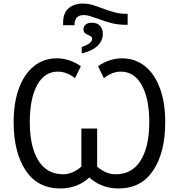

<svg xmlns="http://www.w3.org/2000/svg" viewBox="-20 -1053 1066 1083"><path d="M336 -926Q336 -978 366 -1005.5Q396 -1033 450 -1033Q474 -1033 497.5 -1026.5Q521 -1020 554 -1007Q598 -991 628 -983Q658 -975 694 -975H700V-913H692Q648 -913 611.5 -922Q575 -931 530 -948Q502 -958 485 -963Q468 -968 452 -968Q400 -968 400 -911H336ZM441 -788Q469 -797 484.5 -809Q500 -821 500 -834Q500 -842 494.5 -846.5Q489 -851 478 -855Q465 -861 458 -867.5Q451 -874 451 -887Q451 -905 464 -915Q477 -925 499 -925Q527 -925 543.5 -908Q560 -891 560 -862Q560 -823 529.5 -794Q499 -765 441 -752ZM57 -365Q57 -473 86.5 -554Q116 -635 171 -679.5Q226 -724 301 -724Q337 -724 372.5 -712Q408 -700 436 -679L403 -612Q356 -649 306 -649Q231 -649 189.5 -573Q148 -497 148 -364Q148 -226 196 -148Q244 -70 337 -70Q388 -70 439 -113V-328H528V-113Q577 -70 633 -70Q725 -70 773.5 -148Q822 -226 822 -364Q822 -497 779.5 -573Q737 -649 662 -649Q613 -649 566 -612L533 -679Q561 -700 596.5 -712Q632 -724 668 -724Q743 -724 798 -679.5Q853 -635 882.5 -554Q912 -473 912 -365Q912 -194 844.5 -92Q777 10 649 10Q552 10 484 -52Q417 10 320 10Q192 10 124.5 -92Q57 -194 57 -365Z"/></svg>

Font: Noto Sans Display
Style: Regular
Weight: 400
Designer: Monotype Design team
Foundry: Monotype Imaging Inc.
Version: Version 1.000